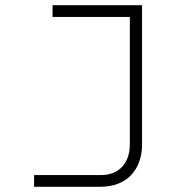

<svg xmlns="http://www.w3.org/2000/svg" viewBox="-20 -718 690 738"><path d="M111 0V-45H366Q420 -45 449.5 -77Q479 -109 479 -163V-698H526V-163Q526 -126 515 -96Q504 -66 483.5 -44.5Q463 -23 433 -11.5Q403 0 364 0ZM182 -698H525V-653H182Z"/></svg>

Font: Azeret Mono Thin Thin
Style: Regular
Weight: 250
Version: Version 1.002